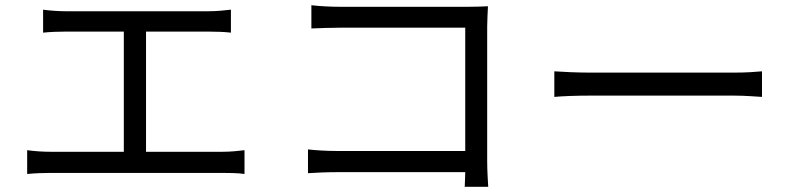

<svg xmlns="http://www.w3.org/2000/svg" viewBox="-20 -706 3040 735"><path d="M145 -669V-581C170 -584 210 -585 229 -585H454V-125H172C145 -125 114 -127 84 -131V-40C115 -43 145 -44 172 -44H833C853 -44 889 -44 916 -40V-131C890 -128 863 -125 833 -125H539V-585H779C807 -585 839 -584 864 -581V-669C840 -666 809 -663 779 -663H229C209 -663 171 -665 145 -669Z M1172 -686V-597C1195 -598 1245 -600 1282 -600H1761V-128H1270C1228 -128 1185 -131 1159 -134V-43C1186 -45 1231 -47 1272 -47H1761C1760 -23 1760 -2 1759 9H1849C1848 -7 1845 -52 1845 -88V-604C1845 -628 1847 -659 1848 -682C1828 -681 1798 -680 1774 -680H1281C1249 -680 1205 -682 1172 -686Z M2102 -433V-335C2133 -338 2186 -340 2241 -340H2790C2835 -340 2877 -336 2897 -335V-433C2875 -431 2839 -428 2789 -428H2241C2185 -428 2132 -431 2102 -433Z"/></svg>

Font: Source Han Sans HK
Style: Regular
Weight: 400
Designer: Ryoko NISHIZUKA 西塚涼子 (kana, bopomofo & ideographs); Paul D. Hunt (Latin, Greek & Cyrillic); Sandoll Communications 산돌커뮤니
Foundry: Adobe
Version: Version 2.000;hotconv 1.0.107;makeotfexe 2.5.65593